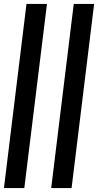

<svg xmlns="http://www.w3.org/2000/svg" viewBox="-20 -760 506 975"><path d="M218.5 -740 103.5 195H0L114.5 -740ZM458 -740 343.5 195H240L354.5 -740Z"/></svg>

Font: Lato Semibold
Style: Italic
Weight: 600
Italic angle: -7°
Designer: Lukasz Dziedzic
Foundry: tyPoland Lukasz Dziedzic
Version: Version 2.006; 2014-01-15